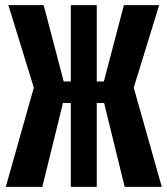

<svg xmlns="http://www.w3.org/2000/svg" viewBox="-20 -731 655 751"><path d="M256.9 -328.2H226.2L145.6 0H2.6L112.3 -388.2L12.8 -710.8H150.8L229.2 -412.3H256.9V-710.8H358.5V-412.3H386.2L464.6 -710.8H602.6L503.1 -388.2L612.8 0H467.7L387.2 -328.2H358.5V0H256.9Z"/></svg>

Font: Fira Code
Style: Bold
Weight: 700
Monospace: yes
Designer: Carrois Corporate, Edenspiekermann AG, Nikita Prokopov
Foundry: Carrois Corporate, Edenspiekermann AG, Nikita Prokopov
Version: Version 6.000; ttfautohint (v1.8.2) -l 8 -r 50 -G 200 -x 14 